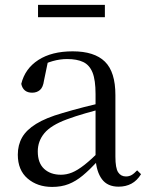

<svg xmlns="http://www.w3.org/2000/svg" viewBox="-20 -737 597 772"><path d="M189.7 14.6Q130.5 14.6 91.1 -19.1Q51.6 -52.8 51.6 -115.1Q51.6 -153.9 68.8 -184.3Q85.9 -214.6 125.4 -239Q164.9 -263.5 230.9 -282.3Q272.8 -294.9 318.8 -306.7Q364.8 -318.5 404.8 -327.7V-303.3Q364.8 -293.3 323.7 -281.5Q282.6 -269.7 248.6 -257Q185.3 -233.6 158.6 -201.7Q131.9 -169.7 131.9 -128.2Q131.9 -81.6 157.5 -58Q183.2 -34.4 225.1 -34.4Q247.6 -34.4 269.6 -43.3Q291.6 -52.2 319.7 -74.2Q347.7 -96.3 385.8 -134.4L394.5 -87.1H370.9Q339.7 -53.7 312.5 -31.1Q285.2 -8.4 256.1 3.1Q227 14.6 189.7 14.6ZM456.8 13.6Q412.1 13.6 389.8 -16.6Q367.5 -46.7 364.2 -99.7V-103.3V-359Q364.2 -415 352.1 -445.3Q339.9 -475.6 314.7 -487.6Q289.6 -499.6 250 -499.6Q221.3 -499.6 192.1 -491.4Q162.9 -483.2 129.7 -464.7L173.2 -491.9L156.8 -412.7Q153.2 -386 140.7 -375.2Q128.1 -364.3 109.4 -364.3Q73.2 -364.3 65.5 -399.7Q80.4 -461 134.1 -495.8Q187.8 -530.6 272.2 -530.6Q359.5 -530.6 401.8 -489.2Q444 -447.8 444 -354.6V-107.7Q444 -60.8 455.1 -44.2Q466.1 -27.5 486.4 -27.5Q499 -27.5 509 -33.2Q519 -38.8 531.4 -52.1L547.1 -36.7Q531.2 -10.7 508.6 1.4Q486 13.6 456.8 13.6ZM132.9 -667.8V-717.3H401.7V-667.8Z"/></svg>

Font: Noto Serif SC
Style: Regular
Weight: 200
Designer: Ryoko NISHIZUKA 西塚涼子 (kana & ideographs); Frank Grießhammer (Latin, Greek & Cyrillic); Wenlong ZHANG 张文龙 (bopomofo); San
Foundry: Adobe
Version: Version 2.001;hotconv 1.1.0;makeotfexe 2.6.0